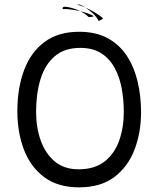

<svg xmlns="http://www.w3.org/2000/svg" viewBox="-20 -800 717 846"><path d="M328.5 25.5Q235 25.5 174.8 -19.5Q114.5 -64.5 85.5 -140.5Q56.5 -216.5 56.5 -310Q56.5 -413 86.5 -492Q116.5 -571 176.8 -615.5Q237 -660 328.5 -660Q403.5 -660 455.8 -631Q508 -602 540 -552.2Q572 -502.5 586.8 -439Q601.5 -375.5 601.5 -306Q601.5 -216 572.8 -140.8Q544 -65.5 483.8 -20Q423.5 25.5 328.5 25.5ZM326 -54Q397.5 -54 441.5 -89Q485.5 -124 505.5 -181.5Q525.5 -239 525.5 -307Q525.5 -360 516.2 -410.2Q507 -460.5 485.2 -500.8Q463.5 -541 426.5 -565Q389.5 -589 334 -589Q264 -589 221 -552Q178 -515 158.5 -451.2Q139 -387.5 139 -307Q139 -238.5 159.5 -180.8Q180 -123 221.5 -88.5Q263 -54 326 -54ZM434.5 -718.5Q425.5 -712 420.2 -710Q415 -708 415 -707.5Q406 -725.5 388.5 -741.5Q371 -757.5 355.5 -767.5Q334.5 -776.5 320.5 -779Q323 -780 323.5 -779.5Q324 -779 326.5 -780Q332 -782 355.5 -767.5Q377.5 -757.5 400 -744Q422.5 -730.5 434.5 -718.5ZM394 -728.5Q383 -724.5 376.8 -725Q370.5 -725.5 369.5 -725.5Q363.5 -732.5 354.2 -738.8Q345 -745 334.5 -750.5Q313.5 -755.5 292 -758.2Q270.5 -761 256 -760Q256 -760 255.8 -763Q255.5 -766 258 -768.5Q263 -772.5 287 -767.2Q311 -762 334.5 -750.5Q353 -746 368.8 -740.2Q384.5 -734.5 394 -728.5Z"/></svg>

Font: Grandstander Light
Style: Regular
Weight: 300
Designer: Tyler Finck
Foundry: Etcetera Type Co
Version: Version 1.200; ttfautohint (v1.8.3)